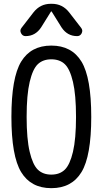

<svg xmlns="http://www.w3.org/2000/svg" viewBox="-20 -980 540 1010"><path d="M252.9 -960Q308.6 -960 343.8 -915L407.2 -833Q417 -820.3 409.7 -805.2Q402.3 -790 385.7 -790Q334 -790 303.7 -835.9L252 -918.9Q252 -919.9 250 -919.9Q248 -919.9 248 -918.9L196.3 -835.9Q166 -790 114.3 -790Q98.6 -790 90.8 -805.2Q83 -820.3 92.8 -833L156.2 -915Q191.4 -960 247.1 -960ZM320.8 -642.6Q293.9 -668 250 -668Q206.1 -668 179.2 -642.6Q152.3 -617.2 136.2 -549.3Q120.1 -481.4 120.1 -365.2Q120.1 -249 136.2 -181.2Q152.3 -113.3 179.2 -87.4Q206.1 -61.5 250 -61.5Q293.9 -61.5 320.8 -87.4Q347.7 -113.3 363.8 -181.2Q379.9 -249 379.9 -365.2Q379.9 -481.4 363.8 -549.3Q347.7 -617.2 320.8 -642.6ZM408.7 -74.7Q357.4 9.8 250 9.8Q142.6 9.8 91.3 -74.7Q40 -159.2 40 -365.2Q40 -571.3 91.3 -655.8Q142.6 -740.2 250 -740.2Q357.4 -740.2 408.7 -655.8Q460 -571.3 460 -365.2Q460 -159.2 408.7 -74.7Z"/></svg>

Font: Rounded Mgen+ 1m regular
Style: Regular
Weight: 400
Designer: [Source Han Sans]
Ryoko NISHIZUKA  (kana & ideographs); Paul D. Hunt (Latin, Greek & Cyrillic); Wenlong ZHANG  (bopomofo
Version: Version 1.059.20150602